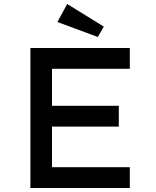

<svg xmlns="http://www.w3.org/2000/svg" viewBox="-20 -940 778 960"><path d="M132 0V-700H629V-596H240V-104H629V0ZM185 -307V-411H574V-307ZM469 -755 267 -830 316 -920 499 -807Z"/></svg>

Font: Lexend Exa
Style: Regular
Weight: 400
Designer: Bonnie Shaver-Troup, Thomas Jockin
Foundry: Lexend
Version: Version 1.007